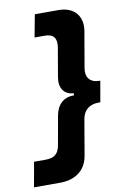

<svg xmlns="http://www.w3.org/2000/svg" viewBox="-140 -772 638 983"><g transform="rotate(-10 178.5 -281.0)"><path d="M237 -717H113L91 -600H145C190 -600 208 -576 199 -526L174 -380C164 -325 188 -287 240 -284L238 -273C186 -275 150 -242 140 -186L114 -40C106 10 83 26 36 26H-22L-45 155H91C168 155 225 117 238 41L270 -146C278 -191 310 -215 356 -215H365L384 -324H379C331 -324 307 -355 316 -402L348 -588C361 -664 317 -717 237 -717Z"/></g></svg>

Font: Fixel Display
Style: Bold Italic
Weight: 700
Italic angle: -10°
Designer: AlfaBravo + MacPaw
Foundry: Kyrylo Tkachov, Marchela Mozhyna, Serhii Makarenko, Maria Weinstein, Zakhar Kryvoshyya
Version: Version 1.210;Glyphs 3.2 (3217)